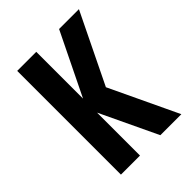

<svg xmlns="http://www.w3.org/2000/svg" viewBox="-223 -923 1047 1047"><g transform="rotate(-45 300.0 -400.0)"><path d="M93 -800H240V0H93ZM397 0 214 -386 416 -800H569L372 -395L559 0Z"/></g></svg>

Font: Martian Mono Condensed SemiBold
Style: Regular
Weight: 600
Width: 3
Designer: Roman Shamin
Foundry: Evil Martians
Version: Version 1.000